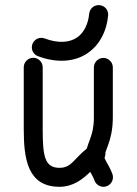

<svg xmlns="http://www.w3.org/2000/svg" viewBox="-20 -717 528 742"><path d="M71.8 -457V-217.8C71.8 -103.5 86.4 4.9 210 4.9C263.2 4.9 300.8 -25.4 328.6 -52.7C335.4 -41 340.8 -31.7 345.2 -19.5C350.1 -5.9 363.8 4.9 379.9 4.9C399.9 4.9 416.5 -11.7 416.5 -31.7C416.5 -36.1 416 -39.6 414.6 -43.9C408.2 -62 398.4 -79.1 391.6 -90.8C385.3 -101.6 384.3 -105.5 384.3 -108.4C386.2 -112.8 387.7 -118.2 387.7 -123.5C387.7 -125 387.7 -126 387.2 -127.9L397.9 -156.7C406.7 -181.2 416 -214.8 416 -263.2V-456.5C416 -476.6 399.4 -493.2 379.4 -493.2C359.4 -493.2 342.8 -476.6 342.8 -456.5V-263.2C342.8 -225.6 336.4 -202.6 328.6 -181.2C323.7 -167.5 318.8 -155.3 315.4 -142.6C266.6 -104.5 256.8 -68.4 210 -68.4C152.8 -68.4 145 -113.3 145 -217.8V-457C145 -477.1 128.4 -493.7 108.4 -493.7C88.4 -493.7 71.8 -477.1 71.8 -457ZM152.8 -568.4C148.9 -569.8 144 -570.8 139.6 -570.8C119.6 -570.8 103 -554.2 103 -534.2C103 -518.6 112.3 -505.4 126.5 -500C198.2 -472.7 269.5 -476.6 320.8 -513.2C365.2 -544.4 392.1 -595.7 397.9 -657.2C399.9 -677.7 384.3 -697.3 361.3 -697.3C342.3 -697.3 326.7 -683.1 324.7 -664.1C320.8 -623 303.7 -590.3 278.8 -572.8C249 -551.8 204.1 -548.8 152.8 -568.4Z"/></svg>

Font: Velvelyne
Style: Regular
Weight: 400
Designer: Manon Van der Borght et Mariel Nils
Foundry: Velvetyne
Version: Version 1.070;Glyphs 3.3.1 (3343)